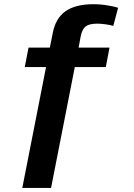

<svg xmlns="http://www.w3.org/2000/svg" viewBox="-20 -689 640 916"><path d="M520.5 -565.4Q507.3 -569.8 483.9 -573Q460.4 -576.2 444.8 -576.2Q405.8 -576.2 388.7 -563Q371.6 -549.8 364.7 -514.2L355 -461.9H502.4L484.9 -369.1H336.9L223.6 207.5H86.4L199.7 -369.1H98.1L116.2 -461.9H217.8L231 -527.8Q244.1 -601.1 292 -635Q339.8 -668.9 425.3 -668.9Q460.4 -668.9 495.8 -662.8Q531.2 -656.7 543.5 -651.9Z"/></svg>

Font: Cousine
Style: Bold
Weight: 700
Monospace: yes
Designer: Steve Matteson
Foundry: Ascender Corporation
Version: Version 1.20